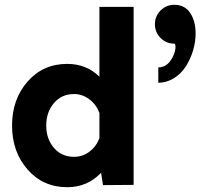

<svg xmlns="http://www.w3.org/2000/svg" viewBox="-20 -779 844 809"><path d="M714.8 -758.8Q758.3 -758.8 781.2 -724.6Q804.2 -690.4 804.2 -638.2Q804.2 -602.5 793.5 -566.4Q782.7 -530.3 763.4 -499.8Q744.1 -469.2 713.6 -450Q683.1 -430.7 647 -430.2V-495.1Q677.7 -495.1 697 -521.5Q716.3 -547.9 719.2 -575.2Q720.7 -595.2 713.9 -595.2Q680.2 -595.2 656.5 -619.1Q632.8 -643.1 632.8 -676.8Q632.8 -710.9 656.7 -734.9Q680.7 -758.8 714.8 -758.8ZM398.9 -456.1V-750H543V0L414.1 1L405.8 -50.8Q348.1 9.8 263.2 9.8Q161.6 9.8 96.2 -64.7Q30.8 -139.2 30.8 -250Q30.8 -360.8 96.2 -435.3Q161.6 -509.8 263.2 -509.8Q343.8 -509.8 398.9 -456.1ZM292 -118.2Q327.6 -118.2 356.4 -139.6Q385.3 -161.1 398.9 -196.8V-303.2Q385.3 -338.9 356.2 -360.8Q327.1 -382.8 292 -382.8Q239.7 -382.8 207.3 -344.7Q174.8 -306.6 174.8 -250Q174.8 -193.4 207.3 -155.8Q239.7 -118.2 292 -118.2Z"/></svg>

Font: Orkney
Style: Bold
Weight: 700
Designer: Samuel Oakes and Alfredo Marco Pradil
Foundry: Alfredo Marco Pradil
Version: 1.0